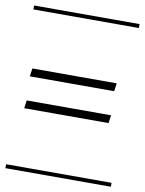

<svg xmlns="http://www.w3.org/2000/svg" viewBox="-90 -766 621 823"><g transform="rotate(10 220.5 -354.0)"><path d="M-8.8 -708H450.2V-690.9H-8.8ZM-8.8 -17.1H450.2V0H-8.8ZM393.1 -405.8H25.9L30.8 -440.9H397.9ZM393.1 -267.1H25.9L30.8 -301.8H397.9Z"/></g></svg>

Font: FoglihtenFr02
Style: Regular
Weight: 500
Version: Version 0.68